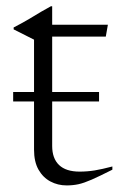

<svg xmlns="http://www.w3.org/2000/svg" viewBox="-20 -570 370 598"><path d="M21 -254V-283.5H288.5V-254ZM142.5 -115.5Q142.5 -76.5 164 -56Q185.5 -35.5 228 -35.5Q251.5 -35.5 274.8 -39.2Q298 -43 330 -51.5V-41.5Q289.5 -21 265.5 -10.5Q241.5 0 224.2 3.8Q207 7.5 187.5 7.5Q160 7.5 137 -4.8Q114 -17 100 -41.5Q86 -66 86 -104V-446.5L22.5 -478.5V-484.5Q35.5 -491 45.2 -496.5Q55 -502 64.2 -507.2Q73.5 -512.5 83.8 -518.8Q94 -525 107 -532.8Q120 -540.5 138.5 -550.5H142.5V-475ZM122.5 -456V-493H316L309.5 -456Z"/></svg>

Font: Newsreader 60pt Light
Style: Regular
Weight: 300
Designer: Hugues Gentile
Foundry: Production Type
Version: Version 1.003